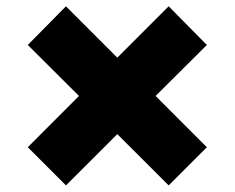

<svg xmlns="http://www.w3.org/2000/svg" viewBox="-20 -595 733 600"><path d="M66.8 -134.9 226.9 -295.1 66.8 -454.5 186.1 -575.3 346.6 -414.8 507.1 -575.3 626.4 -454.5 466.3 -295.1 626.4 -134.9 507.1 -15.6 346.6 -175.8 186.1 -15.6Z"/></svg>

Font: Inter P Black
Style: Regular
Weight: 900
Designer: Rasmus Andersson
Foundry: rsms
Version: Version 3.018;git-588b23468